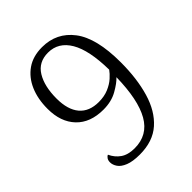

<svg xmlns="http://www.w3.org/2000/svg" viewBox="-206 -842 972 972"><g transform="rotate(-45 279.5 -356.5)"><path d="M227 11Q177 11 147 -1Q117 -13 104.5 -31.5Q92 -50 92 -68Q92 -82 98 -91Q104 -100 112 -103Q127 -70 155.5 -50Q184 -30 231 -30Q325 -30 371 -110.5Q417 -191 420 -350Q400 -328 357.5 -304Q315 -280 258 -280Q164 -280 112 -334.5Q60 -389 60 -483Q60 -554 83.5 -608Q107 -662 151.5 -693Q196 -724 261 -724Q365 -724 427 -642.5Q489 -561 489 -388Q489 -271 462.5 -181Q436 -91 378.5 -40Q321 11 227 11ZM268 -324Q308 -324 338.5 -337Q369 -350 389.5 -368.5Q410 -387 421 -403Q419 -544 378 -613.5Q337 -683 263 -683Q195 -683 162 -629.5Q129 -576 129 -488Q129 -408 164.5 -366Q200 -324 268 -324Z"/></g></svg>

Font: Noto Serif Tamil Light
Style: Regular
Weight: 300
Designer: Indian Type Foundry, Tom Grace, and the Monotype Design Team
Foundry: Monotype Imaging Inc.
Version: Version 2.004; ttfautohint (v1.8.4.7-5d5b)